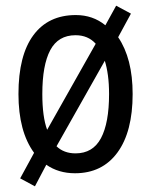

<svg xmlns="http://www.w3.org/2000/svg" viewBox="-20 -600 533 676"><path d="M447 -269Q447 -136 393.5 -63Q340 10 244 10Q186 10 143 -20L103 56L51 28L100 -62Q45 -137 45 -269Q45 -405 97.5 -476Q150 -547 247 -547Q307 -547 351 -511L389 -580L441 -552L396 -469Q447 -394 447 -269ZM129 -269Q129 -189 146 -143L317 -446Q290 -476 246 -476Q185 -476 157 -423.5Q129 -371 129 -269ZM364 -269Q364 -305 360 -334.5Q356 -364 349 -386L179 -85Q205 -60 246 -60Q307 -60 335.5 -113.5Q364 -167 364 -269Z"/></svg>

Font: Noto Sans Devanagari Condensed
Style: Regular
Weight: 400
Width: 3
Designer: Jelle Bosma - Monotype Design Team
Foundry: Monotype Imaging Inc.
Version: Version 2.004; ttfautohint (v1.8.4.7-5d5b)